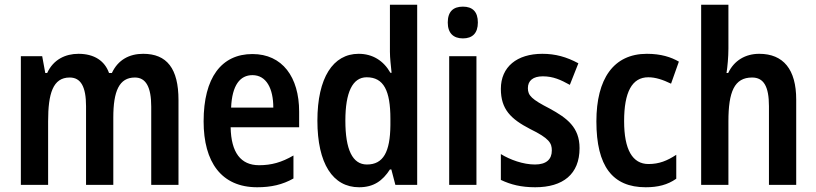

<svg xmlns="http://www.w3.org/2000/svg" viewBox="-20 -780 3444 810"><path d="M584 -553C526 -553 478 -528 452 -472H440C422 -523 378 -553 311 -553C256 -553 205 -529 179 -472H171L158 -543H68V0H183V-268C183 -385 203 -453 274 -453C321 -453 343 -414 343 -332V0H458V-284C458 -396 483 -453 549 -453C596 -453 618 -412 618 -330V0H733V-358C733 -491 684 -553 584 -553Z M1045 -552C914 -552 839 -452 839 -268C839 -96 914 10 1065 10C1124 10 1172 -1 1218 -27V-124C1168 -95 1125 -83 1073 -83C996 -83 955 -136 953 -243H1242V-309C1242 -455 1171 -552 1045 -552ZM1045 -463C1104 -463 1133 -406 1133 -326H955C959 -421 993 -463 1045 -463Z M1495 10C1556 10 1594 -17 1625 -65H1631L1648 0H1740V-760H1625V-562C1625 -534 1629 -504 1632 -473H1627C1598 -524 1552 -553 1493 -553C1385 -553 1319 -452 1319 -271C1319 -90 1384 10 1495 10ZM1528 -86C1467 -86 1437 -149 1437 -271C1437 -390 1467 -454 1527 -454C1599 -454 1627 -397 1627 -279V-252C1626 -139 1597 -86 1528 -86Z M1933 -752C1892 -752 1869 -731 1869 -685C1869 -640 1893 -618 1933 -618C1973 -618 1996 -640 1996 -685C1996 -730 1974 -752 1933 -752ZM1990 -543H1875V0H1990Z M2425 -155C2425 -243 2372 -282 2299 -322C2223 -361 2207 -377 2207 -408C2207 -440 2229 -458 2270 -458C2314 -458 2346 -443 2384 -422L2420 -513C2370 -540 2323 -553 2268 -553C2161 -553 2093 -498 2093 -405C2093 -319 2135 -278 2216 -236C2298 -196 2308 -176 2308 -145C2308 -108 2285 -86 2237 -86C2187 -86 2132 -106 2093 -130V-21C2135 -1 2179 10 2238 10C2355 10 2425 -45 2425 -155Z M2704 10C2755 10 2796 0 2833 -26V-127C2795 -102 2761 -88 2716 -88C2648 -88 2613 -149 2613 -269C2613 -391 2646 -454 2715 -454C2745 -454 2776 -444 2811 -427L2844 -520C2811 -539 2769 -553 2709 -553C2568 -553 2496 -447 2496 -268C2496 -79 2564 10 2704 10Z M3053 -575V-760H2938V0H3053V-268C3053 -393 3078 -453 3153 -453C3202 -453 3224 -415 3224 -332V0H3339V-360C3339 -487 3285 -553 3183 -553C3125 -553 3077 -525 3052 -472H3045C3049 -498 3053 -539 3053 -575Z"/></svg>

Font: Noto Sans Gujarati UI Condensed SemiBold
Style: Regular
Weight: 600
Width: 3
Designer: Jelle Bosma - Monotype Design Team, Universal Thirst
Foundry: Monotype Imaging Inc.
Version: Version 2.106